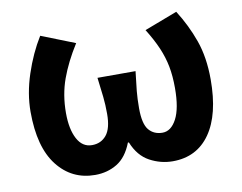

<svg xmlns="http://www.w3.org/2000/svg" viewBox="-68 -665 969 770"><g transform="rotate(-10 416.5 -280.0)"><path d="M261 14Q166 14 107.5 -61Q49 -136 49 -280Q49 -354 75 -432.5Q101 -511 140 -574L277 -520Q234 -452 211 -388.5Q188 -325 188 -251Q188 -185 209 -145.5Q230 -106 269 -106Q306 -106 328 -133Q350 -160 350 -219Q350 -257 346.5 -288.5Q343 -320 337 -368H492Q486 -320 483 -288.5Q480 -257 480 -219Q480 -155 500.5 -130.5Q521 -106 556 -106Q591 -106 613.5 -148.5Q636 -191 636 -274Q636 -323 628.5 -362Q621 -401 604.5 -439.5Q588 -478 560 -523L694 -574Q734 -511 758.5 -442Q783 -373 783 -283Q783 -140 729 -63Q675 14 577 14Q528 14 483.5 -10Q439 -34 416 -91H412Q390 -34 350.5 -10Q311 14 261 14Z"/></g></svg>

Font: Source Han Sans TC
Style: Bold
Weight: 700
Designer: Ryoko NISHIZUKA Ë•øÂ°öÊ∂ºÂ≠ê (kana, bopomofo & ideographs); Paul D. Hunt (Latin, Greek & Cyrillic); Sandoll Communicatio
Foundry: Adobe
Version: Version 2.004;hotconv 1.0.118;makeotfexe 2.5.65603